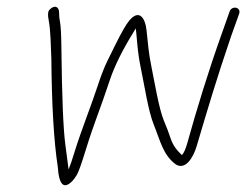

<svg xmlns="http://www.w3.org/2000/svg" viewBox="-20 -495 721 562"><path d="M125 -466.6C120.2 -461.6 119.3 -451.8 122.3 -437.1C128.4 -406.6 128.6 -359.4 130.3 -324C131.5 -186.6 137.7 -80.9 149.1 -7C152.6 47 167.1 60.7 192.6 34C195.8 30.7 199.9 25 204.8 17C209.7 9 218.2 -14.5 230.2 -53.5C256.2 -138.3 272.5 -172.6 300.6 -258C314.3 -300 338.1 -348.2 371.8 -402.5C374.4 -406.8 376.3 -410 377.3 -412C378.1 -406.9 379.7 -391.8 381.8 -366.7C384 -341.6 387.7 -316.8 392.8 -292.5C402.5 -246.7 413.9 -170.2 430 -130.3C449.5 -82.2 457.1 -41.7 494.2 -14C522.7 4.3 545.9 -34.1 555.6 -67C589.1 -180.1 614.1 -264.7 656.8 -390L680.1 -455C686.4 -474.4 658.1 -479.8 652 -461L628.6 -395C589.8 -286 555.9 -175.7 527.9 -75C523.2 -58.3 518.1 -47 512.5 -41C499.2 -53.7 486.8 -67.4 479.2 -90.6C474.3 -105.5 467.9 -122.6 459.8 -141.7C445.4 -175.8 432.4 -254.8 422.8 -302C414.7 -341.9 413 -368.3 409.1 -405C405.1 -444.4 386.5 -468.8 358.2 -434.5C348.5 -422.8 334.5 -398.3 316.2 -361L294 -316C285.2 -298 275.9 -274.2 266.2 -244.5C248.3 -189.7 216.4 -109.3 199.7 -54.8C191.4 -27.6 185.1 -9 180.8 1C180.2 -3.7 177 -28.6 171 -73.7C165.1 -118.8 161.3 -212.7 159.7 -355.4C159.3 -393 158 -417.5 155.9 -428.9C153.7 -440.3 152.8 -449.6 153 -456.9C153.7 -474.6 140.4 -482.7 125 -466.6Z"/></svg>

Font: MewTooHand
Style: Ita
Weight: 400
Designer: Mew Too, Robert Jablonski
Version: Version 0.77